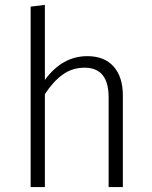

<svg xmlns="http://www.w3.org/2000/svg" viewBox="-20 -763 621 783"><path d="M481 -374V0H423V-366Q423 -487 325 -487Q275 -487 236 -459Q197 -431 163 -379V0H105V-736L163 -743V-437Q234 -534 336 -534Q406 -534 443.5 -491.5Q481 -449 481 -374Z"/></svg>

Font: Fira Sans Light
Style: Regular
Weight: 300
Designer: bBox Type GmbH & Carrois Corporate GbR & Edenspiekermann AG
Foundry: bBox Type GmbH & Carrois Corporate GbR & Edenspiekermann AG
Version: Version 4.301